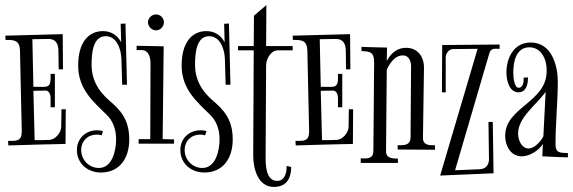

<svg xmlns="http://www.w3.org/2000/svg" viewBox="-20 -690 2265 759"><path d="M108 -535C130 -535 151 -536 173 -536C202 -536 211 -514 211 -489L212 -416H229L228 -555L1 -549L2 -532C38 -533 58 -530 59 -489L66 -174V-171C66 -131 46 -133 12 -133L13 -115C88 -117 164 -120 239 -121L240 -258H223L222 -189C222 -166 199 -138 175 -137C156 -136 137 -136 117 -136L112 -331L161 -332C174 -332 180 -315 180 -304V-266H197V-398H180C182 -337 171 -347 112 -347Z M476 -597 457 -596 459 -523C444 -551 419 -567 387 -567C328 -567 289 -520 289 -431C289 -337 350 -287 402 -236C423 -216 439 -183 439 -140C439 -95 424 -26 371 -26C332 -26 301 -58 301 -97C301 -133 327 -158 363 -158C369 -158 376 -157 382 -155L387 -172C380 -174 372 -175 364 -175C319 -175 284 -143 284 -97C284 -43 327 -8 379 -8C450 -8 491 -61 491 -139C491 -197 473 -240 422 -284C390 -311 342 -355 342 -434C342 -479 347 -547 398 -547C442 -547 459 -494 460 -457L463 -355H482Z M628 -602C628 -619 614 -633 597 -633C580 -633 565 -619 565 -602C565 -585 580 -570 597 -570C614 -570 628 -585 628 -602ZM623 -140 627 -507 520 -509V-492H541C568 -491 575 -463 575 -440L574 -140H528V-122H668V-139Z M885 -597 866 -596 868 -523C853 -551 828 -567 796 -567C737 -567 698 -520 698 -431C698 -337 759 -287 811 -236C832 -216 848 -183 848 -140C848 -95 833 -26 780 -26C741 -26 710 -58 710 -97C710 -133 736 -158 772 -158C778 -158 785 -157 791 -155L796 -172C789 -174 781 -175 773 -175C728 -175 693 -143 693 -97C693 -43 736 -8 788 -8C859 -8 900 -61 900 -139C900 -197 882 -240 831 -284C799 -311 751 -355 751 -434C751 -479 756 -547 807 -547C851 -547 868 -494 869 -457L872 -355H891Z M1033 -670 984 -628 983 -508H921V-491H983L981 -75C981 -24 999 49 1063 49C1096 49 1131 33 1131 -30L1113 -34C1114 -10 1107 25 1076 25C1030 25 1030 -39 1030 -72L1032 -433C1033 -457 1050 -491 1078 -491H1137V-508H1032Z M1244 -535C1266 -535 1287 -536 1309 -536C1338 -536 1347 -514 1347 -489L1348 -416H1365L1364 -555L1137 -549L1138 -532C1174 -533 1194 -530 1195 -489L1202 -174V-171C1202 -131 1182 -133 1148 -133L1149 -115C1224 -117 1300 -120 1375 -121L1376 -258H1359L1358 -189C1358 -166 1335 -138 1311 -137C1292 -136 1273 -136 1253 -136L1248 -331L1297 -332C1310 -332 1316 -315 1316 -304V-266H1333V-398H1316C1318 -337 1307 -347 1248 -347Z M1509 -415C1528 -454 1548 -471 1573 -471C1597 -471 1605 -447 1605 -428L1603 -147C1602 -114 1577 -116 1552 -116V-99L1700 -98L1699 -116C1677 -115 1651 -116 1652 -146L1656 -420C1657 -464 1633 -501 1585 -501C1559 -501 1530 -489 1509 -449L1510 -502C1510 -502 1409 -504 1409 -505V-488C1446 -487 1459 -482 1459 -442L1456 -94C1456 -61 1431 -63 1406 -64V-46H1553V-63C1531 -63 1505 -64 1506 -94Z M1955 -514 1728 -512 1727 -325H1742V-464C1742 -479 1755 -496 1771 -496L1868 -497L1720 4L1931 -5L1928 -208H1911L1913 -60C1913 -37 1899 -22 1877 -21L1779 -17L1914 -478C1921 -501 1933 -497 1955 -497Z M2124 -72C2157 -70 2191 -69 2225 -68V-85C2195 -86 2176 -84 2176 -120C2176 -203 2185 -285 2185 -367C2185 -431 2161 -522 2078 -522C2012 -522 1982 -462 1982 -404C1982 -374 1992 -325 2030 -325C2058 -325 2068 -354 2067 -384L2050 -383C2051 -369 2049 -343 2030 -343C2013 -343 2009 -385 2009 -403C2009 -448 2021 -503 2073 -503C2122 -503 2143 -450 2141 -409C2141 -285 1977 -267 1977 -153C1977 -113 1999 -72 2043 -72C2072 -72 2110 -94 2126 -121ZM2070 -103C2041 -103 2028 -138 2028 -162C2028 -226 2100 -275 2137 -327L2128 -151C2114 -124 2088 -103 2070 -103Z"/></svg>

Font: Bigelow Rules
Style: Regular
Weight: 400
Designer: Astigmatic (AOETI)
Foundry: Astigmatic (AOETI)
Version: Version 1.000